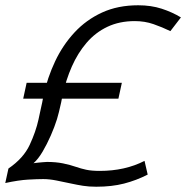

<svg xmlns="http://www.w3.org/2000/svg" viewBox="-28 -694 706 728"><path d="M209 -332Q208 -324 204 -306Q200 -288 195.5 -269.5Q191 -251 188 -242Q179 -213 164.5 -180Q150 -147 133.5 -119Q117 -91 99 -75Q99 -75 104.5 -76Q110 -77 118 -77.5Q126 -78 135 -79Q144 -80 150 -80Q184 -80 211 -74.5Q238 -69 261 -61Q278 -55 298.5 -50.5Q319 -46 350 -46Q398 -46 440.5 -55.5Q483 -65 520 -84L532 -32Q489 -10 442.5 2Q396 14 337 14Q309 14 287 10.5Q265 7 242 2Q214 -4 186.5 -9.5Q159 -15 136 -15Q114 -15 78.5 -13Q43 -11 -8 0L4 -55Q61 -94 84.5 -144.5Q108 -195 118 -241Q120 -251 124 -269Q128 -287 132 -305.5Q136 -324 137 -332ZM483 -614Q425 -614 379.5 -592.5Q334 -571 300.5 -532Q267 -493 244.5 -442Q222 -391 209 -332H137Q152 -400 181 -461.5Q210 -523 254.5 -571Q299 -619 359 -646.5Q419 -674 496 -674Q545 -674 585 -661Q625 -648 658 -628L618 -576Q587 -591 554 -602.5Q521 -614 483 -614ZM73 -380H434L421 -320H60Z"/></svg>

Font: Epunda Slab Light
Style: Italic
Weight: 300
Italic angle: -12°
Designer: Simon Atzbach
Foundry: typofactur
Version: Version 1.102